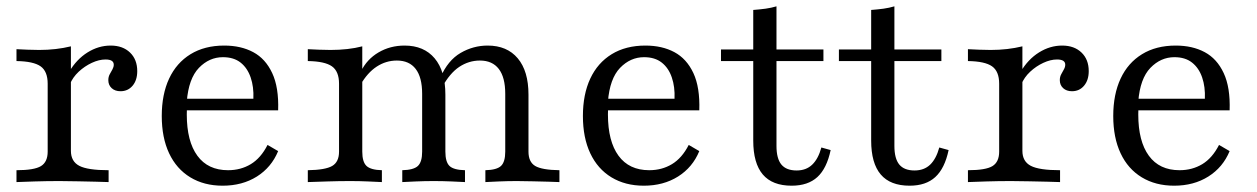

<svg xmlns="http://www.w3.org/2000/svg" viewBox="-20 -569 3929 600"><path d="M31.5 0V-37.1Q87.1 -37.1 108.1 -50Q129 -62.9 129 -95.2V-307.3Q129 -346 106.9 -361.7Q84.7 -377.4 31.5 -378.2V-415.3Q48.4 -414.5 66.1 -413.7Q83.9 -412.9 102.4 -412.9Q155.6 -412.9 201.6 -424.2V-97.6Q201.6 -64.5 227.8 -50.8Q254 -37.1 319.4 -37.1V0Q304.8 -0.8 279.4 -1.2Q254 -1.6 224.2 -2.4Q194.4 -3.2 166.1 -3.2Q125.8 -3.2 88.3 -2Q50.8 -0.8 31.5 0ZM356.5 -283.9Q339.5 -283.9 329 -293.5Q318.5 -303.2 318.5 -318.5Q318.5 -329 323 -337.1Q327.4 -345.2 331.5 -352.4Q335.5 -359.7 335.5 -366.9Q335.5 -383.1 309.7 -383.1Q289.5 -383.1 266.9 -372.6Q244.4 -362.1 225.8 -344.8Q207.3 -327.4 198.4 -305.6L196 -344.4Q219.4 -383.9 253.6 -405.2Q287.9 -426.6 325.8 -426.6Q363.7 -426.6 386.3 -404.8Q408.9 -383.1 408.9 -346.8Q408.9 -318.5 394.4 -301.2Q379.8 -283.9 356.5 -283.9Z M675.8 11.3Q617.7 11.3 574.6 -14.9Q531.5 -41.1 508.5 -89.9Q485.5 -138.7 485.5 -206.5Q485.5 -274.2 508.5 -323.4Q531.5 -372.6 575.4 -399.6Q619.4 -426.6 680.6 -426.6Q733.1 -426.6 771.4 -406Q809.7 -385.5 830.6 -340.7Q851.6 -296 849.2 -224.2H532.3L531.5 -260.5H771.8Q773.4 -297.6 763.3 -327Q753.2 -356.5 731.9 -373.4Q710.5 -390.3 676.6 -390.3Q633.9 -390.3 601.6 -356.9Q569.4 -323.4 563.7 -251.6L565.3 -249.2Q564.5 -241.1 564.1 -231.5Q563.7 -221.8 563.7 -211.3Q563.7 -127.4 596.8 -82.3Q629.8 -37.1 692.7 -37.1Q732.3 -37.1 763.7 -56Q795.2 -75 816.1 -116.1L849.2 -96.8Q828.2 -46 782.7 -17.3Q737.1 11.3 675.8 11.3Z M1496.8 0V-37.1Q1532.3 -37.9 1545.6 -50.4Q1558.9 -62.9 1558.9 -95.2V-275.8Q1558.9 -327.4 1538.7 -353.6Q1518.5 -379.8 1479.8 -379.8Q1445.2 -379.8 1415.3 -360.1Q1385.5 -340.3 1361.3 -296L1356.5 -327.4Q1379.8 -380.6 1419.4 -403.6Q1458.9 -426.6 1504 -426.6Q1564.5 -426.6 1598 -386.7Q1631.5 -346.8 1631.5 -273.4V-95.2Q1631.5 -62.9 1652.4 -50.4Q1673.4 -37.9 1728.2 -37.1V0Q1716.1 -0.8 1694 -1.2Q1671.8 -1.6 1646 -2.4Q1620.2 -3.2 1595.2 -3.2Q1566.9 -3.2 1539.1 -2Q1511.3 -0.8 1496.8 0ZM941.9 0V-37.1Q996.8 -37.9 1018.1 -50.4Q1039.5 -62.9 1039.5 -95.2V-307.3Q1039.5 -346 1017.3 -361.7Q995.2 -377.4 941.9 -378.2V-415.3Q958.9 -414.5 976.6 -413.7Q994.4 -412.9 1012.9 -412.9Q1040.3 -412.9 1065.3 -415.7Q1090.3 -418.5 1112.1 -424.2V-95.2Q1112.1 -62.9 1125.4 -50.4Q1138.7 -37.9 1173.4 -37.1V0Q1156.5 -0.8 1129.8 -2Q1103.2 -3.2 1074.2 -3.2Q1039.5 -3.2 1002.8 -2Q966.1 -0.8 941.9 0ZM1237.1 0V-37.1Q1272.6 -37.9 1285.9 -50.4Q1299.2 -62.9 1299.2 -95.2V-275.8Q1299.2 -327.4 1279 -353.6Q1258.9 -379.8 1220.2 -379.8Q1186.3 -379.8 1157.3 -360.9Q1128.2 -341.9 1106.5 -304L1108.1 -346Q1126.6 -383.9 1162.9 -405.2Q1199.2 -426.6 1244.4 -426.6Q1304.8 -426.6 1338.3 -386.7Q1371.8 -346.8 1371.8 -273.4V-95.2Q1371.8 -62.9 1384.7 -50.4Q1397.6 -37.9 1433.1 -37.1V0Q1419.4 -0.8 1391.1 -2Q1362.9 -3.2 1335.5 -3.2Q1307.3 -3.2 1279.4 -2Q1251.6 -0.8 1237.1 0Z M1991.9 11.3Q1933.9 11.3 1890.7 -14.9Q1847.6 -41.1 1824.6 -89.9Q1801.6 -138.7 1801.6 -206.5Q1801.6 -274.2 1824.6 -323.4Q1847.6 -372.6 1891.5 -399.6Q1935.5 -426.6 1996.8 -426.6Q2049.2 -426.6 2087.5 -406Q2125.8 -385.5 2146.8 -340.7Q2167.7 -296 2165.3 -224.2H1848.4L1847.6 -260.5H2087.9Q2089.5 -297.6 2079.4 -327Q2069.4 -356.5 2048 -373.4Q2026.6 -390.3 1992.7 -390.3Q1950 -390.3 1917.7 -356.9Q1885.5 -323.4 1879.8 -251.6L1881.5 -249.2Q1880.6 -241.1 1880.2 -231.5Q1879.8 -221.8 1879.8 -211.3Q1879.8 -127.4 1912.9 -82.3Q1946 -37.1 2008.9 -37.1Q2048.4 -37.1 2079.8 -56Q2111.3 -75 2132.3 -116.1L2165.3 -96.8Q2144.4 -46 2098.8 -17.3Q2053.2 11.3 1991.9 11.3Z M2454 11.3Q2393.5 11.3 2363.7 -23.8Q2333.9 -58.9 2333.9 -129.8V-378.2H2233.1V-414.5H2333.9V-537.9Q2354.8 -539.5 2372.6 -541.9Q2390.3 -544.4 2406.5 -549.2V-414.5H2553.2V-378.2H2406.5V-112.9Q2406.5 -73.4 2421.8 -54.8Q2437.1 -36.3 2469.4 -36.3Q2499.2 -36.3 2518.1 -54.4Q2537.1 -72.6 2546.8 -108.1L2575.8 -100Q2563.7 -42.7 2534.3 -15.7Q2504.8 11.3 2454 11.3Z M2822.6 11.3Q2762.1 11.3 2732.3 -23.8Q2702.4 -58.9 2702.4 -129.8V-378.2H2601.6V-414.5H2702.4V-537.9Q2723.4 -539.5 2741.1 -541.9Q2758.9 -544.4 2775 -549.2V-414.5H2921.8V-378.2H2775V-112.9Q2775 -73.4 2790.3 -54.8Q2805.6 -36.3 2837.9 -36.3Q2867.7 -36.3 2886.7 -54.4Q2905.6 -72.6 2915.3 -108.1L2944.4 -100Q2932.3 -42.7 2902.8 -15.7Q2873.4 11.3 2822.6 11.3Z M3004.8 0V-37.1Q3060.5 -37.1 3081.5 -50Q3102.4 -62.9 3102.4 -95.2V-307.3Q3102.4 -346 3080.2 -361.7Q3058.1 -377.4 3004.8 -378.2V-415.3Q3021.8 -414.5 3039.5 -413.7Q3057.3 -412.9 3075.8 -412.9Q3129 -412.9 3175 -424.2V-97.6Q3175 -64.5 3201.2 -50.8Q3227.4 -37.1 3292.7 -37.1V0Q3278.2 -0.8 3252.8 -1.2Q3227.4 -1.6 3197.6 -2.4Q3167.7 -3.2 3139.5 -3.2Q3099.2 -3.2 3061.7 -2Q3024.2 -0.8 3004.8 0ZM3329.8 -283.9Q3312.9 -283.9 3302.4 -293.5Q3291.9 -303.2 3291.9 -318.5Q3291.9 -329 3296.4 -337.1Q3300.8 -345.2 3304.8 -352.4Q3308.9 -359.7 3308.9 -366.9Q3308.9 -383.1 3283.1 -383.1Q3262.9 -383.1 3240.3 -372.6Q3217.7 -362.1 3199.2 -344.8Q3180.6 -327.4 3171.8 -305.6L3169.4 -344.4Q3192.7 -383.9 3227 -405.2Q3261.3 -426.6 3299.2 -426.6Q3337.1 -426.6 3359.7 -404.8Q3382.3 -383.1 3382.3 -346.8Q3382.3 -318.5 3367.7 -301.2Q3353.2 -283.9 3329.8 -283.9Z M3649.2 11.3Q3591.1 11.3 3548 -14.9Q3504.8 -41.1 3481.9 -89.9Q3458.9 -138.7 3458.9 -206.5Q3458.9 -274.2 3481.9 -323.4Q3504.8 -372.6 3548.8 -399.6Q3592.7 -426.6 3654 -426.6Q3706.5 -426.6 3744.8 -406Q3783.1 -385.5 3804 -340.7Q3825 -296 3822.6 -224.2H3505.6L3504.8 -260.5H3745.2Q3746.8 -297.6 3736.7 -327Q3726.6 -356.5 3705.2 -373.4Q3683.9 -390.3 3650 -390.3Q3607.3 -390.3 3575 -356.9Q3542.7 -323.4 3537.1 -251.6L3538.7 -249.2Q3537.9 -241.1 3537.5 -231.5Q3537.1 -221.8 3537.1 -211.3Q3537.1 -127.4 3570.2 -82.3Q3603.2 -37.1 3666.1 -37.1Q3705.6 -37.1 3737.1 -56Q3768.5 -75 3789.5 -116.1L3822.6 -96.8Q3801.6 -46 3756 -17.3Q3710.5 11.3 3649.2 11.3Z"/></svg>

Font: Playfair 9pt Light
Style: Regular
Weight: 300
Designer: Claus Eggers Sørensen
Foundry: Claus Eggers Sørensen
Version: Version 2.001;gftools[0.9.30]